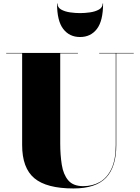

<svg xmlns="http://www.w3.org/2000/svg" viewBox="-20 -1049 790 1084"><path d="M304.5 -1029Q304.5 -1007 325.2 -995.2Q346 -983.5 375.5 -979.2Q405 -975 432 -975Q459 -975 488.5 -979.2Q518 -983.5 538.8 -995.2Q559.5 -1007 559.5 -1029H562Q562 -931 527 -885.5Q492 -840 432 -840Q372 -840 337 -885.5Q302 -931 302 -1029ZM15 -750H420V-747.5H320V-240Q320 -174 328.8 -119Q337.5 -64 365.2 -31Q393 2 450 2Q502 2 543.5 -21.5Q585 -45 609.2 -96.2Q633.5 -147.5 633.5 -230V-747.5H540V-750H735V-747.5H636.5V-230Q636.5 -106.5 578.8 -45.8Q521 15 395 15Q243 15 174 -42.8Q105 -100.5 105 -230V-747.5H15Z"/></svg>

Font: Bodoni* 72pt Fatface
Style: Regular
Weight: 900
Version: Version 2.3